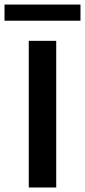

<svg xmlns="http://www.w3.org/2000/svg" viewBox="-55 -831 377 851"><path d="M-35 -739.2H301.7V-810.8H-35ZM72.5 0H194.2V-650H72.5Z"/></svg>

Font: Boon SemiBold
Style: Regular
Weight: 600
Designer: Sungsit Sawaiwan
Foundry: FontUni
Version: Version 2.0